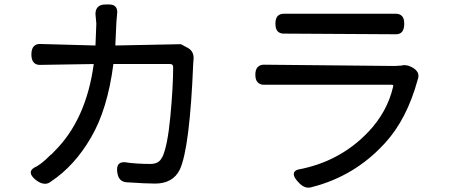

<svg xmlns="http://www.w3.org/2000/svg" viewBox="-20 -783 2040 869"><path d="M474.6 -762.7Q493.2 -762.7 502 -753.4Q510.7 -744.1 510.7 -728.5Q510.7 -725.6 506.8 -682.6L502 -577.1L798.8 -583Q799.8 -583 800.8 -582L824.2 -569.3Q856.4 -554.7 856.4 -520.5Q856.4 -516.6 854.5 -495.1Q838.9 -113.3 793.9 -15.6Q762.7 47.9 681.6 47.9Q641.6 47.9 553.7 42Q536.1 41 524.9 30.3Q513.7 19.5 510.7 -3.9Q509.8 -9.8 509.8 -14.6Q509.8 -33.2 518.1 -41Q526.4 -48.8 540 -48.8Q543 -48.8 544.9 -48.8Q595.7 -41 660.2 -41Q700.2 -41 712.9 -70.3Q712.9 -70.3 713.9 -70.3Q738.3 -120.1 751 -255.4Q763.7 -390.6 763.7 -478.5Q763.7 -486.3 760.3 -489.7Q756.8 -493.2 750 -493.2H493.2Q466.8 -288.1 391.6 -160.2Q317.4 -32.2 210 39.1Q198.2 48.8 183.6 48.8Q164.1 48.8 141.6 31.2Q119.1 12.7 119.1 -2Q119.1 -14.6 133.8 -23.4Q134.8 -23.4 134.8 -24.4Q165 -37.1 208 -81.1Q209 -81.1 213.4 -85Q217.8 -88.9 226.6 -98.6Q370.1 -241.2 404.3 -493.2L160.2 -489.3Q143.6 -489.3 133.8 -499Q122.1 -510.7 122.1 -536.6Q122.1 -562.5 133.8 -574.2Q143.6 -584 160.2 -584L412.1 -577.1L416 -675.8Q412.1 -716.8 412.1 -719.7Q412.1 -740.2 423.3 -751.5Q434.6 -762.7 457 -762.7Z M1809.6 -675.8Q1809.6 -627.9 1772.5 -627.9L1263.7 -630.9Q1247.1 -630.9 1236.8 -641.1Q1226.6 -651.4 1226.6 -675.8Q1226.6 -700.2 1236.8 -710.4Q1247.1 -720.7 1263.7 -720.7H1772.5Q1789.1 -720.7 1799.3 -710.4Q1809.6 -700.2 1809.6 -675.8ZM1874 -439.5Q1874 -430.7 1870.1 -420.9Q1821.3 -243.2 1722.7 -135.7Q1586.9 13.7 1392.6 63.5Q1383.8 66.4 1376 66.4Q1350.6 66.4 1326.2 37.1Q1309.6 18.6 1309.6 4.9Q1309.6 -9.8 1329.1 -15.6Q1518.6 -50.8 1647.5 -186.5Q1732.4 -276.4 1758.8 -388.7Q1758.8 -388.7 1759.3 -390.6Q1759.8 -392.6 1759.8 -394.5Q1759.8 -396.5 1758.8 -397.9Q1757.8 -399.4 1751 -399.4H1173.8Q1157.2 -399.4 1146.5 -410.2Q1135.7 -420.9 1135.7 -444.8Q1135.7 -468.8 1146.5 -479.5Q1157.2 -490.2 1173.8 -490.2L1765.6 -484.4L1797.9 -486.3Q1803.7 -488.3 1810.5 -488.3Q1829.1 -488.3 1851.6 -474.6Q1874 -460 1874 -439.5Z"/></svg>

Font: TaiwanPearl
Style: Regular
Weight: 400
Version: Version 2.102